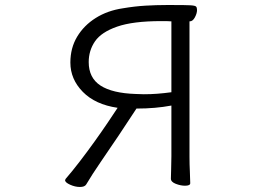

<svg xmlns="http://www.w3.org/2000/svg" viewBox="-20 -729 1040 764"><path d="M662 -309Q599 -297 523 -297Q489 -245 452 -189.5Q415 -134 381 -85Q365 -62 349 -37Q333 -12 323 5Q317 15 298 15Q279 15 259 6Q239 -3 239 -12Q239 -13 241 -17Q267 -47 297 -86Q327 -125 356 -165.5Q385 -206 409 -241.5Q433 -277 448 -300Q359 -313 309.5 -363.5Q260 -414 260 -480Q260 -538 287 -583Q314 -628 361 -657.5Q408 -687 469 -696Q516 -704 559 -706.5Q602 -709 641 -709H669Q717 -709 736.5 -708Q756 -707 760 -703Q764 -699 764 -689Q764 -676 755.5 -660Q747 -644 735 -644H734V-106Q734 -75 735.5 -46Q737 -17 737 0Q737 10 716 10Q699 10 679.5 2.5Q660 -5 660 -18Q660 -30 661 -55.5Q662 -81 662 -107ZM662 -644Q652 -645 642 -645Q632 -645 621 -645Q509 -645 446 -623Q383 -601 358 -564.5Q333 -528 333 -482Q333 -419 380 -388.5Q427 -358 521 -355Q529 -355 537 -354.5Q545 -354 552 -354Q580 -354 606 -356Q632 -358 662 -362Z"/></svg>

Font: Moon Stars Kai T HW
Style: Regular
Weight: 400
Designer: GuiWonder
Version: Version 1.101